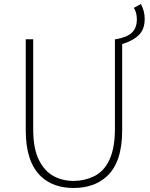

<svg xmlns="http://www.w3.org/2000/svg" viewBox="-20 -921 745 954"><path d="M660 -825Q660 -859 645 -882L680 -901Q699 -866 699 -827Q699 -788 683 -763Q656 -723 587 -702L555 -726Q610 -735 635 -758.5Q660 -782 660 -825ZM183 -45Q108 -117 108 -272V-726H145V-280Q145 -181 174 -125Q201 -71 245.5 -46.5Q290 -22 346 -22Q399 -22 447 -45Q551 -97 551 -280V-726H587V-272Q587 -115 511 -45Q448 13 346 13Q244 13 183 -45Z"/></svg>

Font: Merged Yaku Han JP Thin
Style: Regular
Weight: 250
Designer: Ryoko NISHIZUKA 西塚涼子 (kana, bopomofo & ideographs); Paul D. Hunt (Latin, Greek & Cyrillic); Sandoll Communications 산돌커뮤니
Foundry: Adobe
Version: Version 2.004